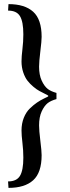

<svg xmlns="http://www.w3.org/2000/svg" viewBox="-20 -746 336 928"><path d="M212.9 -279.8V-284.2Q210 -286.1 196.8 -292.7Q183.6 -299.3 170.7 -306.2Q157.7 -313 141.4 -326.7Q125 -340.3 112.8 -356Q100.6 -371.6 92.3 -396.2Q84 -420.9 84 -449.2Q84 -472.7 88.4 -508.5Q92.8 -544.4 92.8 -580.1Q92.8 -641.6 76.4 -668.2Q60.1 -694.8 19 -694.8L21 -726.1Q99.6 -726.1 140.4 -689.2Q181.2 -652.3 181.2 -567.9Q181.2 -547.9 175 -498Q168.9 -448.2 168.9 -423.8Q168.9 -383.8 181.4 -356.7Q193.8 -329.6 210.9 -315.9Q226.6 -304.2 252.9 -296.9V-267.1Q226.6 -259.8 210.9 -248Q193.8 -234.4 181.4 -207.3Q168.9 -180.2 168.9 -140.1Q168.9 -115.2 175 -65.7Q181.2 -16.1 181.2 3.9Q181.2 88.4 140.4 125.2Q99.6 162.1 21 162.1L19 130.9Q60.1 130.9 76.4 104.2Q92.8 77.6 92.8 16.1Q92.8 -19.5 88.4 -55.7Q84 -91.8 84 -115.2Q84 -148.9 95 -176.5Q106 -204.1 124.3 -221.7Q142.6 -239.3 158.7 -250.2Q174.8 -261.2 192.6 -269.8Q210.4 -278.3 212.9 -279.8Z"/></svg>

Font: Bluu Next
Style: Bold
Weight: 700
Designer: Jean-Baptiste Morizot, Igor Stepanchenko (Cyrillic)
Foundry: Igor Stepanchenko
Version: Version 1.005